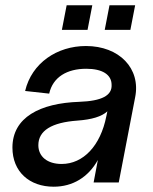

<svg xmlns="http://www.w3.org/2000/svg" viewBox="-20 -690 578 726"><path d="M183 16C255 16 314 -20 350 -85L334 0H429L491 -322C513 -431 431 -516 305 -516C196 -516 100 -452 75 -346L166 -336C180 -399 234 -430 306 -430C367 -430 402 -408 402 -369C404 -329 365 -308 280 -305C131 -300 27 -246 27 -132C27 -41 91 16 183 16ZM213 -70C159 -70 125 -98 125 -141C125 -196 175 -227 273 -234C327 -238 364 -249 386 -269L382 -250C360 -139 295 -70 213 -70ZM376 -577H473L491 -670H394ZM214 -577H311L329 -670H232Z"/></svg>

Font: Uncut Sans Medium Italic
Style: Regular
Weight: 500
Italic angle: -11°
Designer: Kasper Nordkvist
Foundry: UNCUT.wtf
Version: Version 1.304;Glyphs 3.2 (3246)